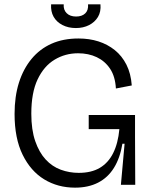

<svg xmlns="http://www.w3.org/2000/svg" viewBox="-20 -850 696 883"><path d="M325 13Q246 13 183.5 -25Q121 -63 84 -138.5Q47 -214 47 -326Q47 -406 67 -469.5Q87 -533 125 -579Q163 -625 217 -649Q271 -673 341 -673Q391 -673 433 -659.5Q475 -646 508 -619.5Q541 -593 561.5 -552.5Q582 -512 586 -457L513 -443Q510 -498 486.5 -533.5Q463 -569 425 -587Q387 -605 339 -605Q280 -605 231 -575.5Q182 -546 153 -485Q124 -424 124 -327Q124 -253 142 -201Q160 -149 190 -116.5Q220 -84 259.5 -69.5Q299 -55 342 -55Q400 -55 439 -78Q478 -101 500.5 -146Q523 -191 529 -256H388V-321H601V-223L602 0H536L553 -189H543Q532 -123 504 -78Q476 -33 431 -10Q386 13 325 13ZM215 -830H273Q271 -805 286.5 -789.5Q302 -774 330 -774Q357 -774 372 -788.5Q387 -803 385 -830H442Q445 -796 430.5 -772Q416 -748 389.5 -734.5Q363 -721 329 -721Q294 -721 267 -735Q240 -749 226.5 -773Q213 -797 215 -830Z"/></svg>

Font: Bricolage Grotesque 72pt Light
Style: Regular
Weight: 300
Designer: Mathieu Triay
Foundry: Atelier Triay
Version: Version 1.001;gftools[0.9.33.dev8+g029e19f]